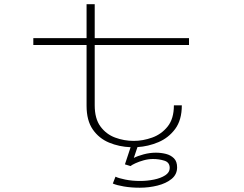

<svg xmlns="http://www.w3.org/2000/svg" viewBox="-20 -678 1140 896"><path d="M384 -184.5V-468H135.5V-500H384V-658.5H422V-500H862V-468H422V-186.5Q422 -124 448.8 -87.8Q475.5 -51.5 517.2 -36Q559 -20.5 604 -20.5Q647 -20.5 690.2 -36Q733.5 -51.5 762.5 -87.8Q791.5 -124 791.5 -186.5H828.5Q828.5 -118 797.5 -76.2Q766.5 -34.5 719 -14.5Q671.5 5.5 621.5 8.5L604.5 59Q621.5 50 650.5 42.2Q679.5 34.5 707.5 34.5Q731.5 34.5 754.2 40.2Q777 46 791.8 60.8Q806.5 75.5 806.5 103Q806.5 136 780.8 157Q755 178 715 188Q675 198 632 198Q592 198 558.2 192.2Q524.5 186.5 506.5 178.5L519 146.5Q532.5 153.5 564.5 160Q596.5 166.5 634 166.5Q667 166.5 698.8 160Q730.5 153.5 751.2 140Q772 126.5 772 106Q772 79.5 747 71.8Q722 64 694 64Q672.5 64 650.8 70Q629 76 612.2 83.8Q595.5 91.5 589 97L563 89L589.5 9Q536 7 489 -12.5Q442 -32 413 -73.8Q384 -115.5 384 -184.5Z"/></svg>

Font: Trispace Expanded Thin
Style: Regular
Weight: 100
Width: 7
Designer: Tyler Finck
Foundry: Etcetera Type Company
Version: Version 1.210; ttfautohint (v1.8.3)